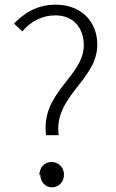

<svg xmlns="http://www.w3.org/2000/svg" viewBox="-20 -773 500 825"><path d="M41 -671 76 -638C112 -682 164 -707 217 -707C302 -707 340 -646 340 -579C340 -443 154 -377 178 -192H232C210 -361 398 -428 398 -581C398 -680 330 -753 218 -753C138 -753 78 -714 33 -664ZM153 -24C153 10 176 32 203 32C230 32 255 11 255 -22C255 -56 229 -77 201 -77C173 -77 149 -55 149 -20Z"/></svg>

Font: GenEiGothic-pro-Light
Style: Regular
Weight: 300
Designer: Ryoko NISHIZUKA (kana & ideographs); Paul D. Hunt (Latin, Greek & Cyrillic); Wenlong ZHANG (bopomofo); Sandoll Communica
Foundry: Adobe Systems Incorporated; o_tamon
Version: Version 1.000.140830